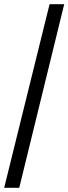

<svg xmlns="http://www.w3.org/2000/svg" viewBox="-20 -780 328 921"><path d="M0 121 217.8 -760H288L72.3 121Z"/></svg>

Font: Noto Serif Lao
Style: Regular
Weight: 400
Designer: Monotype Design Team
Foundry: Monotype Imaging Inc.
Version: Version 2.003